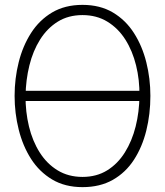

<svg xmlns="http://www.w3.org/2000/svg" viewBox="-20 -754 678 789"><path d="M573 -339H64V-381H573ZM319 15Q247 15 194.2 -16.5Q141.5 -48 107.5 -101.2Q73.5 -154.5 56.8 -221.8Q40 -289 40 -360Q40 -431.5 56.8 -498.2Q73.5 -565 107.5 -618.2Q141.5 -671.5 194.2 -702.8Q247 -734 319 -734Q391 -734 443.8 -702.8Q496.5 -671.5 530.5 -618.2Q564.5 -565 581.2 -498.2Q598 -431.5 598 -360Q598 -285 581.2 -217.5Q564.5 -150 530.5 -97.5Q496.5 -45 443.8 -15Q391 15 319 15ZM319 -27Q377 -27 420.5 -54Q464 -81 493.2 -127.8Q522.5 -174.5 537.5 -234.5Q552.5 -294.5 553 -360Q554 -425.5 539.2 -485.2Q524.5 -545 495 -591.5Q465.5 -638 421.2 -665Q377 -692 319 -692Q261 -692 217.5 -665Q174 -638 144.8 -591.5Q115.5 -545 100.8 -485.2Q86 -425.5 85 -360Q84.5 -294.5 99 -234.5Q113.5 -174.5 143 -127.8Q172.5 -81 216.8 -54Q261 -27 319 -27Z"/></svg>

Font: Manrope Variable Light
Style: Regular
Weight: 200
Designer: Mikhail Sharanda
Foundry: Mikhail Sharanda
Version: Version 4.505